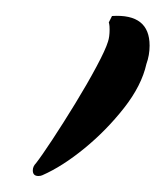

<svg xmlns="http://www.w3.org/2000/svg" viewBox="-20 -663 207 240"><path d="M28 -443Q21 -443 21 -450Q21 -455 25 -459Q32 -468 45.5 -488.5Q59 -509 74 -533.5Q89 -558 100.5 -579.5Q112 -601 115 -611Q117 -617 117 -626Q117 -631 116.5 -633Q116 -635 116 -635L120 -643Q167 -646 167 -606Q167 -594 163 -583Q157 -556 135 -528Q113 -500 85.5 -477.5Q58 -455 33 -444Q31 -443 28 -443Z"/></svg>

Font: Birthstone Bounce Medium
Style: Regular
Weight: 500
Designer: Robert E. Leuschke
Foundry: Rob Leuschke
Version: Version 1.010; ttfautohint (v1.8.3)